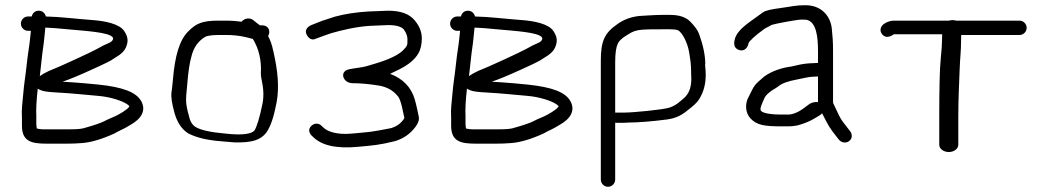

<svg xmlns="http://www.w3.org/2000/svg" viewBox="-20 -544 4000 735"><path d="M195.7 -190.1C265.3 -186.2 293.7 -182.1 355.7 -177C400 -173.5 445.9 -158.9 465.6 -145.8C478.6 -137.1 475 -136.4 473.3 -133.8C470.4 -129.5 461.2 -122.2 450.1 -115.2L432.3 -104.8C418.7 -96.9 398.6 -90.6 377.6 -79.3C367.5 -73.9 340.9 -64.5 300.2 -53.2C291.8 -50.8 275 -49 251.1 -49H143C136.2 -49 129.2 -49.9 120.9 -52.1C119.9 -58.4 119 -64.5 119 -71.5V-99.8L119 -100.2C117.7 -125.1 119.5 -160.2 124.5 -204.8C141.8 -192.6 168.8 -191.9 195.7 -190.1ZM144.8 -359.6C148.7 -384.2 150.8 -413.4 153.6 -438.4C176.8 -437.8 204.3 -435.2 242 -431.6C305.8 -425.6 396.2 -420.9 411.4 -401.3C415.6 -394.4 410.4 -385.2 396.5 -379.3C383.1 -373.9 368.3 -366.5 352 -357C333.6 -346.4 205.6 -286.9 167.3 -272.4C153 -265.8 141.3 -259.2 132.4 -252.4C136.2 -283.8 141 -335.1 144.8 -359.6ZM101.5 -481H87.5C72.5 -481 60 -468.5 60 -453.5C60 -438.5 72.5 -426 87.5 -426H98.3C97.6 -419.7 96.8 -412.1 96 -403.9C92.8 -368.6 86.8 -340.8 82.6 -300C77.8 -253.4 72.4 -227.4 68.7 -182.2C65.7 -144.9 62.1 -130.3 64 -93.4V-63C64 -2.2 100.5 6 159.5 6H229C254.2 6 272.9 5.4 290.1 3.9C325 2.1 368.3 -10.4 417.3 -32.7C439.5 -45.7 450.7 -48 478.1 -65.2C520.8 -88.7 540.6 -120.8 520.6 -156.8C501.2 -191.6 449.7 -210.3 359.1 -220C338.4 -221.9 320.1 -223.6 304 -225.2C279.4 -227.6 251.1 -229.1 219.4 -231.2C246.2 -240.2 282.5 -255.2 328.4 -276.2L367.8 -294.3C380.6 -300.1 392.7 -306.2 404.2 -312.4C422.8 -325.6 451.1 -336.9 462.2 -362.7C473.9 -390.1 467.3 -406.5 455.8 -424.7C438.3 -452.3 383 -463.9 331.9 -467.4C264.8 -472.3 214.2 -479.6 155.5 -480.9C152.6 -493.4 142.2 -503 128.5 -503C115.8 -503 104.8 -495.5 101.5 -481Z M978.6 -263.8C977.3 -241.5 996 -202 984.7 -146.4C973.6 -91.5 962.3 -56.8 954.3 -44.8C943.8 -31.6 909.1 -25 842.3 -32.7L841.6 -32.8L840.8 -32.9C788.2 -37.3 749.6 -45.7 729.7 -57.3C717 -64.9 708 -77.9 703.6 -99.1L703.5 -99.5L703.4 -99.9C686.9 -157.4 692.6 -167 696.8 -221.5C700.4 -267.8 705.6 -302.3 712.4 -326.3C720.7 -361.2 737.2 -385.8 765.8 -403.2C773.9 -406.9 790.3 -410 816.1 -410H847.3C870.8 -410 893.8 -407.7 915.6 -403C927.1 -400 940.7 -397.3 948.1 -394.8C970.7 -357.6 981.5 -313.7 978.6 -263.8ZM701.3 -424.4C667.6 -392.4 649.3 -329.8 641.9 -238.7C640.6 -222.5 638.8 -206.7 636.6 -191.5C634 -173 638.2 -147.2 647.8 -112.5C657.7 -76.7 674.9 -49.6 700.4 -33.5L700.9 -33.1L701.5 -32.9C731.7 -17.6 770.3 -7.6 827.5 -3.1L876.2 1L876.7 1C946.7 3 977.3 -8.8 998.5 -35.1C1016 -58.8 1028.4 -96.9 1038.7 -151.3C1049.9 -210.5 1043.2 -273.4 1026.9 -345.9C1019.6 -378.3 1015 -389.4 1006.4 -405.7C1008.3 -408.6 1010.9 -415.6 1010.9 -421C1010.9 -427.7 1009 -435.2 1002.9 -440.5C997.3 -445.4 990.1 -447 983.4 -447H974.9C972.3 -448.9 966.9 -452.9 960.3 -458.2L949.1 -467.3C936.2 -477 916.7 -475.1 904.5 -460.9C883.4 -463.4 865.2 -465 852.5 -465L816.1 -465C753.8 -465 730.4 -454 701.3 -424.4Z M1525.4 -431.7C1534.9 -418.9 1539.8 -405.9 1539.8 -393.6C1539.8 -369.3 1540.2 -369.8 1522.2 -350.6C1506.4 -335.8 1476.3 -318.2 1415.7 -300.3C1404.9 -297.1 1393.8 -293.8 1382.2 -290.4C1365.4 -285.5 1341 -283.8 1317.1 -279C1291.1 -273.7 1291.4 -255 1295.8 -245.6C1299.5 -237.6 1308.7 -226.8 1327.4 -225.6L1328.3 -225.5H1329.2C1357.4 -225.5 1390.2 -222.7 1427.6 -216.9C1461.1 -211.7 1486.1 -197.8 1504.8 -173.4C1510.1 -166.5 1517.2 -146.7 1523 -115.5C1527.1 -93.3 1530.3 -93.9 1525.3 -87.6L1525.1 -87.3L1524.9 -87C1513.7 -71.1 1498.2 -60 1478.6 -53.8C1395.6 -37.4 1401.5 -39.7 1327.7 -32.7C1269.8 -27.2 1234.3 -40.2 1218.1 -55.6L1210.1 -63.2C1198.8 -74 1182.4 -72.6 1171.8 -62C1150.9 -41.3 1176.1 -22 1179.5 -18.8C1210.7 10.9 1261.9 26.4 1352.6 17.9C1409 12.5 1431.3 11.4 1492 -3.7C1525 -13.5 1551.8 -32.5 1571.6 -59.9C1580.4 -72.1 1585.7 -84.7 1583.1 -97.4C1578.5 -118.9 1574.2 -141.3 1567.3 -165.2C1553.3 -210.7 1522.6 -242.6 1473.5 -261.4C1483.8 -266 1496.4 -272.2 1510.3 -279.3C1543.4 -296.1 1567.5 -315.7 1581.2 -338.9C1590.6 -354.9 1594.8 -374.5 1594.8 -397.3C1594.8 -421.7 1585.5 -444.6 1568.1 -465.3C1547.1 -491.5 1512.6 -503 1465.7 -503H1465.2L1389.9 -500C1343.5 -497.2 1300.2 -490.7 1262.2 -480.3C1251 -476.4 1240 -472.7 1229.2 -469.5C1205.4 -462.3 1191 -455.1 1169.9 -447.2L1169.3 -447L1168.7 -446.7C1158.1 -441.4 1146.9 -430.1 1152.3 -415.3C1154.7 -408.6 1166.7 -384.5 1189.6 -396.1L1218.7 -406.8C1227.3 -410.1 1236.4 -413.3 1246.6 -416.6C1286.5 -428 1340.8 -441.5 1395.2 -445L1466.2 -448C1498.8 -447.8 1516.5 -441.5 1525.4 -431.7Z M1838.7 -190.1C1908.3 -186.2 1936.7 -182.1 1998.7 -177C2043 -173.5 2088.9 -158.9 2108.6 -145.8C2121.6 -137.1 2118 -136.4 2116.3 -133.8C2113.4 -129.5 2104.2 -122.2 2093.1 -115.2L2075.3 -104.8C2061.7 -96.9 2041.6 -90.6 2020.6 -79.3C2010.5 -73.9 1983.9 -64.5 1943.2 -53.2C1934.8 -50.8 1918 -49 1894.1 -49H1786C1779.2 -49 1772.2 -49.9 1763.9 -52.1C1762.9 -58.4 1762 -64.5 1762 -71.5V-99.8L1762 -100.2C1760.7 -125.1 1762.5 -160.2 1767.5 -204.8C1784.8 -192.6 1811.8 -191.9 1838.7 -190.1ZM1787.8 -359.6C1791.7 -384.2 1793.8 -413.4 1796.6 -438.4C1819.8 -437.8 1847.3 -435.2 1885 -431.6C1948.8 -425.6 2039.2 -420.9 2054.4 -401.3C2058.6 -394.4 2053.4 -385.2 2039.5 -379.3C2026.1 -373.9 2011.3 -366.5 1995 -357C1976.6 -346.4 1848.6 -286.9 1810.3 -272.4C1796 -265.8 1784.3 -259.2 1775.4 -252.4C1779.2 -283.8 1784 -335.1 1787.8 -359.6ZM1744.5 -481H1730.5C1715.5 -481 1703 -468.5 1703 -453.5C1703 -438.5 1715.5 -426 1730.5 -426H1741.3C1740.6 -419.7 1739.8 -412.1 1739 -403.9C1735.8 -368.6 1729.8 -340.8 1725.6 -300C1720.8 -253.4 1715.4 -227.4 1711.7 -182.2C1708.7 -144.9 1705.1 -130.3 1707 -93.4V-63C1707 -2.2 1743.5 6 1802.5 6H1872C1897.2 6 1915.9 5.4 1933.1 3.9C1968 2.1 2011.3 -10.4 2060.3 -32.7C2082.5 -45.7 2093.7 -48 2121.1 -65.2C2163.8 -88.7 2183.6 -120.8 2163.6 -156.8C2144.2 -191.6 2092.7 -210.3 2002.1 -220C1981.4 -221.9 1963.1 -223.6 1947 -225.2C1922.4 -227.6 1894.1 -229.1 1862.4 -231.2C1889.2 -240.2 1925.5 -255.2 1971.4 -276.2L2010.8 -294.3C2023.6 -300.1 2035.7 -306.2 2047.2 -312.4C2065.8 -325.6 2094.1 -336.9 2105.2 -362.7C2116.9 -390.1 2110.3 -406.5 2098.8 -424.7C2081.3 -452.3 2026 -463.9 1974.9 -467.4C1907.8 -472.3 1857.2 -479.6 1798.5 -480.9C1795.6 -493.4 1785.2 -503 1771.5 -503C1758.8 -503 1747.8 -495.5 1744.5 -481Z M2335 -306.5C2335 -341.1 2339 -364.6 2344.7 -375.9L2345.1 -376.7L2345.4 -377.5C2347.1 -382.7 2354.2 -391.8 2369.1 -402.5C2415.3 -431.9 2409.1 -432 2536.4 -432C2560.1 -432 2571.1 -430.1 2574.4 -428.6C2593 -420.2 2613 -376.8 2618.1 -343.6C2622.8 -312.9 2625.9 -302.2 2625.9 -257.5V-257.1L2626 -256.6C2629 -214.4 2618.9 -186.3 2598.3 -168.5C2580.3 -152.9 2568.1 -140.7 2542.1 -131.8C2516.2 -123.8 2401.9 -113 2370.5 -113H2338.5C2337.3 -113 2336.1 -112.9 2335 -112.8ZM2338.5 -74H2370.5C2376.2 -74 2381.1 -74.2 2387.3 -74.9C2421.7 -75 2474.9 -79 2534 -86.7C2568 -91.5 2590.3 -103.1 2613.5 -122.8C2633.6 -138 2648.3 -151.2 2655.9 -163.2C2697.4 -228.6 2675.1 -298.2 2679.9 -298.2C2679.9 -331.9 2671.9 -370.3 2656.3 -413.7C2651.4 -427.4 2640.9 -441.8 2625.4 -458.2C2607.6 -477.9 2581.7 -487 2545.1 -487H2515.7C2501 -487 2482.9 -486.3 2460.9 -484.9L2428 -482.9L2427.4 -482.9C2391.4 -478.7 2365.8 -467.8 2342.2 -450.8C2293.7 -417.1 2280 -385.6 2280 -312.3V143.5C2280 158.5 2292.5 171 2307.5 171C2322.5 171 2335 158.5 2335 143.5V-74.2C2336.1 -74 2337.3 -74 2338.5 -74Z M3079.3 -146.3 3079 -146.1 3067.1 -137.5 3066.7 -137.2C3038.5 -114.2 3015 -105.5 2997.3 -105.5H2972.1C2922.1 -105.5 2899.9 -112.4 2893.9 -119.2L2893.6 -119.5L2893.3 -119.8C2886.9 -126.2 2896.4 -145.8 2906.6 -169.1C2910.1 -177.2 2919 -186.3 2934.7 -197.6C2941.6 -201.5 2951.2 -207.4 2957.9 -212.2L2958.4 -212.6L2958.9 -213C2971.5 -223.7 2994.3 -233.1 3029.5 -239.4C3051.2 -243.2 3075.3 -250.5 3095.3 -250.5H3096L3111.4 -251.4V-153.3C3100.6 -154.3 3088.3 -152.1 3079.3 -146.3ZM3128.9 -106.7C3153.6 -59.7 3149.4 -62.4 3190 -11C3200.8 3.3 3218.9 5 3230.5 -3.9C3242.1 -12.2 3244.6 -28.7 3234 -42.2C3221.3 -58.4 3218.4 -62.7 3206.9 -77.3C3195.5 -91.7 3187.3 -111.8 3177.9 -131.5L3170.4 -147.3C3169.5 -149.3 3169 -151.2 3169 -153.3V-348.9C3169 -389.9 3167.2 -401.4 3164.3 -433.7C3160 -480.6 3126.1 -524 3063.8 -524C3023.3 -524 3014.8 -519.5 2967.2 -513.1C2934.3 -508.7 2911.6 -504.2 2900.6 -496.7C2883.9 -484.9 2866.4 -471.9 2849.2 -459.6C2817.3 -436.2 2797 -414.9 2792.3 -391.4C2789.9 -382 2788.8 -370.3 2796.1 -361.2C2800.2 -356.2 2805.8 -353.3 2811.5 -351.9C2830.8 -347 2842.9 -362.3 2845.7 -379.3C2849.1 -387 2869.6 -407.6 2908.2 -434.8C2919.8 -441 2927.7 -445.1 2934.7 -448.9C2944.6 -452.7 3031.9 -469 3047 -469C3058.4 -469 3067 -468.6 3068.5 -468.1L3069.2 -467.9C3104.5 -458.3 3111.4 -406.1 3111.4 -347.1V-303.1C3111.4 -303.1 3108.7 -303 3107.7 -303L3091.7 -302.1C3072.7 -302 3049.8 -299 3029.2 -293.8L3009.7 -289.4C2971.2 -284.5 2933.5 -271.4 2905.7 -251.2C2901.3 -247.1 2894.2 -240.9 2884.6 -232.8C2873.5 -223.4 2864.7 -211.8 2858.5 -198.4C2852.9 -186.5 2848.8 -178.3 2846.7 -174.7C2830.8 -148.4 2832.7 -112.1 2853.2 -90.4C2876.5 -65.4 2905.8 -60.3 2970.7 -60.3H2998C3008.7 -60.3 3019.8 -61.4 3031.3 -63.6L3032.3 -63.7L3033.2 -64C3077.5 -76 3097.4 -90 3121.8 -105L3122.4 -105.5L3127 -110.4C3127.6 -109.1 3128.2 -107.9 3128.9 -106.7Z M3648.5 10.5V-99C3648.5 -163.2 3651.6 -224.7 3653.8 -281.8C3655.3 -322.3 3659.1 -349.4 3659.1 -387.3C3659.1 -396.2 3659.2 -402.5 3659.6 -410H3882.7C3897.7 -410 3910.2 -422.5 3910.2 -437.5C3910.2 -452.5 3897.7 -465 3882.7 -465H3640.3C3635.5 -466.2 3631.3 -467 3626.6 -467C3621.8 -467 3617.5 -466.4 3612.6 -465H3400.5C3387.6 -465 3350.3 -455 3350.8 -428.3C3350.9 -423.5 3352.7 -418.7 3355.6 -414.6C3373.2 -390 3399.9 -411.8 3401.7 -412.7H3586.7C3586.5 -407.6 3586.2 -398.3 3586.2 -389.9C3586.2 -376.3 3584.5 -351.5 3581 -316C3577.4 -279.6 3575.6 -207.8 3575.6 -99.7V10.5C3575.6 25.5 3592.2 38 3612.1 38C3632 38 3648.5 25.5 3648.5 10.5Z"/></svg>

Font: MewTooHand
Style: BdWide
Weight: 400
Designer: Mew Too, Robert Jablonski
Version: Version 0.77